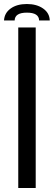

<svg xmlns="http://www.w3.org/2000/svg" viewBox="-41 -937 268 957"><path d="M50 0V-800H137V0ZM-21 -835Q-19 -872 12 -894.5Q43 -917 93 -917Q142 -917 174 -894.5Q206 -872 207 -835H154Q153 -874 93 -874Q33 -874 32 -835Z"/></svg>

Font: Big Shoulders Display SemiBold
Style: Regular
Weight: 600
Designer: Patric King
Foundry: XO Type Co
Version: Version 1.000; ttfautohint (v1.8.2)